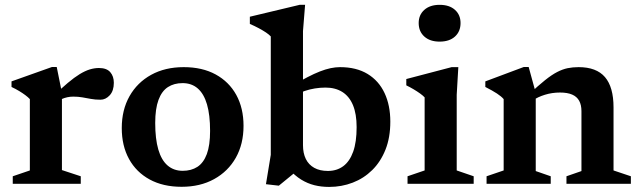

<svg xmlns="http://www.w3.org/2000/svg" viewBox="-20 -742 2580 775"><path d="M379.5 -467.5Q410.5 -467.5 425 -450.8Q439.5 -434 439.5 -408Q439.5 -375.5 423 -357.5Q406.5 -339.5 385.5 -339.5Q364 -339.5 346.8 -342.8Q329.5 -346 312.5 -349Q295.5 -352 275.5 -352Q263.5 -352 251.8 -349.5Q240 -347 228.8 -342Q217.5 -337 206 -328.5L193 -352Q227 -385 253.5 -407.2Q280 -429.5 301.8 -442.8Q323.5 -456 342.5 -461.8Q361.5 -467.5 379.5 -467.5ZM230 -367.5V-55.5L306 -30.5V0H31.5V-30.5L100.5 -54V-342Q93 -350 82.2 -358Q71.5 -366 57.5 -374.5Q43.5 -383 26.5 -391V-413.5L189.5 -471.5H209Z M717.5 -52.5Q752 -52.5 776.8 -68.5Q801.5 -84.5 814.8 -120Q828 -155.5 828 -213.5Q828 -278 815.5 -320.8Q803 -363.5 778.2 -385Q753.5 -406.5 717 -406.5Q682.5 -406.5 657.8 -390.5Q633 -374.5 619.8 -338.8Q606.5 -303 606.5 -245.5Q606.5 -181.5 619 -138.5Q631.5 -95.5 656.5 -74Q681.5 -52.5 717.5 -52.5ZM713 12Q638.5 12 584.2 -17.5Q530 -47 500.8 -100.2Q471.5 -153.5 471.5 -225Q471.5 -298.5 502.8 -353.8Q534 -409 590.2 -440Q646.5 -471 721.5 -471Q796.5 -471 850.5 -441.5Q904.5 -412 933.8 -358.8Q963 -305.5 963 -234Q963 -160.5 931.8 -105.2Q900.5 -50 844.2 -19Q788 12 713 12Z M1146 -60H1188L1105.5 7.5L1053.5 1.5L1073 -117V-595Q1066 -602.5 1053.8 -610.8Q1041.5 -619 1024.8 -628Q1008 -637 988.5 -645.5V-674.5L1189.5 -722.5H1211.5L1203 -616.5V-156Q1203 -123.5 1214.5 -100.2Q1226 -77 1248.5 -64.5Q1271 -52 1303.5 -52Q1339.5 -52 1365.5 -71.2Q1391.5 -90.5 1405.5 -129.5Q1419.5 -168.5 1419.5 -229Q1419.5 -282 1404.8 -317.5Q1390 -353 1361.8 -370.8Q1333.5 -388.5 1294 -388.5Q1272.5 -388.5 1250.8 -385Q1229 -381.5 1209 -374.5Q1189 -367.5 1170.5 -356.5L1159.5 -396Q1193 -416 1220.5 -430.2Q1248 -444.5 1271 -453.5Q1294 -462.5 1314.2 -466.8Q1334.5 -471 1352.5 -471Q1418.5 -471 1463.8 -443.5Q1509 -416 1532.2 -366.5Q1555.5 -317 1555.5 -251Q1555.5 -187 1536 -138Q1516.5 -89 1482.5 -55.5Q1448.5 -22 1403.8 -4.8Q1359 12.5 1308.5 12.5Q1276.5 12.5 1248.8 5.5Q1221 -1.5 1195.5 -17.2Q1170 -33 1146 -60Z M1754.5 -574Q1715.5 -574 1692.8 -594.5Q1670 -615 1670 -649Q1670 -682 1692.8 -702.2Q1715.5 -722.5 1754.5 -722.5Q1794 -722.5 1816.5 -702.2Q1839 -682 1839 -649Q1839 -615 1816.5 -594.5Q1794 -574 1754.5 -574ZM1830 -471 1823.5 -359.5V-54L1892 -30.5V0H1625V-30.5L1694 -54V-349Q1687.5 -356 1675.8 -364.5Q1664 -373 1649.2 -381.8Q1634.5 -390.5 1620 -397.5V-423L1803 -471Z M2142.5 -367.5V-51.5L2203 -30.5V0H1944V-30.5L2013 -54V-342Q2003.5 -353 1986 -364.5Q1968.5 -376 1939 -391V-413.5L2094 -471.5H2114ZM2266.5 -30.5 2327 -51.5V-293.5Q2327 -318.5 2317.8 -335.2Q2308.5 -352 2289.5 -360.2Q2270.5 -368.5 2240.5 -368.5Q2208.5 -368.5 2179.5 -359.5Q2150.5 -350.5 2131.5 -337L2115.5 -361.5Q2152.5 -396.5 2179.8 -418.2Q2207 -440 2228.8 -451.2Q2250.5 -462.5 2271.2 -466.8Q2292 -471 2315.5 -471Q2387.5 -471 2422 -430.8Q2456.5 -390.5 2456.5 -308.5V-54L2526.5 -30.5V0H2266.5Z"/></svg>

Font: Newsreader SemiBold
Style: Regular
Weight: 600
Designer: Hugues Gentile
Foundry: Production Type
Version: Version 1.003